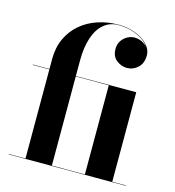

<svg xmlns="http://www.w3.org/2000/svg" viewBox="-112 -854 864 949"><g transform="rotate(15 320.0 -380.0)"><path d="M104.5 0V-511.5Q104.5 -570 125.8 -616Q147 -662 184.5 -694.2Q222 -726.5 271.8 -743.2Q321.5 -760 379 -760Q424.5 -760 464 -745Q503.5 -730 527.8 -704.8Q552 -679.5 552 -648.5Q552 -608.5 528 -586.2Q504 -564 472 -564Q444 -564 419 -583Q394 -602 394 -641Q394 -665 405.8 -682.5Q417.5 -700 435.2 -709.5Q453 -719 472 -719Q501.5 -719 526.2 -699.8Q551 -680.5 551 -648.5H550Q550 -678.5 526.2 -703.2Q502.5 -728 463.8 -743Q425 -758 379 -758Q334 -758 302.8 -731Q271.5 -704 255.5 -655Q239.5 -606 239.5 -540V0ZM19.5 0V-2H618.5V0ZM408.5 0V-458H19.5V-460H548.5V0Z"/></g></svg>

Font: Bodoni Moda 96pt
Style: Bold
Weight: 700
Version: Version 2.005